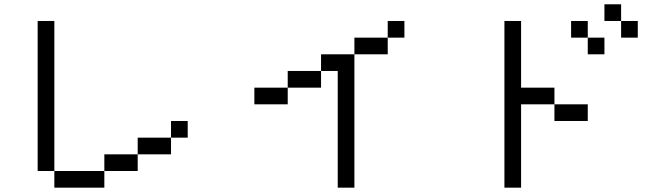

<svg xmlns="http://www.w3.org/2000/svg" viewBox="-20 -866 3040 886"><path d="M769.2 -230.8V-307.7H846.2V-230.8ZM615.4 -153.8V-230.8H769.2V-153.8ZM461.5 -76.9V-153.8H615.4V-76.9ZM230.8 -76.9H461.5V0H230.8ZM153.8 -769.2H230.8V-76.9H153.8Z M1769.2 -769.2H1846.2V-692.3H1769.2ZM1769.2 -692.3V-615.4H1615.4V-692.3ZM1615.4 -615.4V0H1538.5V-538.5H1461.5V-615.4ZM1461.5 -538.5V-461.5H1307.7V-538.5ZM1307.7 -461.5V-384.6H1153.8V-461.5Z M2307.7 -769.2H2384.6V-461.5H2538.5V-384.6H2692.3V-307.7H2538.5V-384.6H2384.6V0H2307.7ZM2846.2 -769.2H2923.1V-692.3H2846.2ZM2769.2 -846.2H2846.2V-769.2H2769.2ZM2692.3 -692.3H2769.2V-615.4H2692.3ZM2615.4 -769.2H2692.3V-692.3H2615.4Z"/></svg>

Font: Mintsoda - Lime Green 13x16
Style: Regular
Weight: 400
Designer: Mintsoda-15
Version: Version 1.0